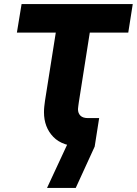

<svg xmlns="http://www.w3.org/2000/svg" viewBox="-20 -720 672 943"><path d="M211 203 323 -38 446 -29 445 0 352 203ZM382 0Q288 0 242 -47.5Q196 -95 196 -169Q196 -183 197.5 -197Q199 -211 201 -225L254 -560H63L86 -700H632L610 -560H421L367 -217Q366 -207 364.5 -198.5Q363 -190 363 -184Q363 -164 375 -152Q387 -140 412 -140H467L445 0Z"/></svg>

Font: MuseoModerno
Style: Bold Italic
Weight: 700
Italic angle: -9°
Designer: Pablo Cosgaya, Héctor Gatti, Marcela Romero, and the Authors of The MuseoModerno Project.
Foundry: Omnibus-Type Team
Version: Version 1.003